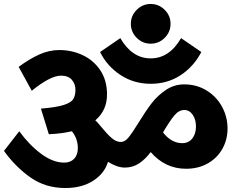

<svg xmlns="http://www.w3.org/2000/svg" viewBox="-20 -944 1190 967"><path d="M639 -824Q639 -865 668.5 -894.5Q698 -924 739 -924Q780 -924 809.5 -894.5Q839 -865 839 -824Q839 -783 809.5 -753.5Q780 -724 739 -724Q698 -724 668.5 -753.5Q639 -783 639 -824ZM484 -682 586 -752Q645 -650 739 -650Q833 -650 892 -752L994 -682Q956 -609 890 -565.5Q824 -522 739 -522Q654 -522 586.5 -566.5Q519 -611 484 -682ZM1126 -297Q1126 -240 1099.5 -193.5Q1073 -147 1025.5 -120.5Q978 -94 917 -94Q812 -94 739 -178Q711 -141 679.5 -120.5Q648 -100 609 -100Q570 -100 524 -129Q506 -70 449 -33.5Q392 3 309 3Q210 3 134.5 -49.5Q59 -102 0 -184L77 -283Q127 -214 187 -169.5Q247 -125 303 -125Q335 -125 353.5 -144.5Q372 -164 372 -198Q372 -246 342 -283Q293 -271 226 -268L186 -397Q262 -403 300 -415Q338 -427 349 -445Q360 -463 360 -491Q360 -522 341.5 -542.5Q323 -563 287 -563Q234 -563 140 -487L74 -607Q126 -646 176.5 -669Q227 -692 279 -692Q342 -692 397 -666Q452 -640 485.5 -589.5Q519 -539 519 -468Q519 -388 460 -338Q466 -333 474.5 -323Q483 -313 489 -306Q519 -269 542 -249Q565 -229 589 -229Q609 -229 628 -252.5Q647 -276 679 -328Q715 -387 744.5 -425Q774 -463 815.5 -491Q857 -519 908 -519Q971 -519 1021 -488Q1071 -457 1098.5 -406Q1126 -355 1126 -297ZM967 -307Q967 -342 950.5 -366Q934 -390 908 -390Q881 -390 858 -362.5Q835 -335 801 -277Q843 -223 898 -223Q930 -223 948.5 -246.5Q967 -270 967 -307ZM460 -338Z"/></svg>

Font: Martel Sans Black
Style: Regular
Weight: 900
Designer: Dan Reynolds and Mathieu Réguer
Foundry: Dan Reynolds and Mathieu Réguer
Version: Version 1.002; ttfautohint (v1.1) -l 5 -r 5 -G 72 -x 0 -D la